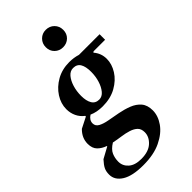

<svg xmlns="http://www.w3.org/2000/svg" viewBox="-297 -765 1081 1081"><g transform="rotate(-45 243.5 -224.0)"><path d="M230 -156Q183 -156 148 -172Q121 -155 121 -129Q121 -107 142 -95.5Q163 -84 196.5 -78Q230 -72 267 -65Q304 -58 337.5 -45Q371 -32 392 -7.5Q413 17 413 59Q413 102 384 143.5Q355 185 298 212.5Q241 240 157 240Q71 240 27 212.5Q-17 185 -17 141Q-17 116 -8.5 98.5Q0 81 22 57L88 21V18Q59 8 39.5 -11.5Q20 -31 20 -67Q20 -114 57 -150L122 -183V-188Q98 -206 85.5 -232.5Q73 -259 73 -290Q73 -334 99 -374.5Q125 -415 170 -440.5Q215 -466 272 -466Q308 -466 340 -456H504V-412H412L406 -407Q435 -374 435 -329Q435 -288 410 -248Q385 -208 338.5 -182Q292 -156 230 -156ZM243 -197Q266 -197 283.5 -218Q301 -239 311 -271.5Q321 -304 321 -340Q321 -382 307.5 -404.5Q294 -427 264 -427Q240 -427 222.5 -406.5Q205 -386 195 -353.5Q185 -321 185 -284Q185 -244 199 -220.5Q213 -197 243 -197ZM71 126Q71 160 97.5 183.5Q124 207 174 207Q232 207 263 178.5Q294 150 294 114Q294 87 279 72.5Q264 58 239 50Q214 42 184.5 38Q155 34 126 28Q92 49 81.5 73.5Q71 98 71 126ZM307 -549Q278 -549 258 -568.5Q238 -588 238 -618Q238 -648 258 -668Q278 -688 307 -688Q337 -688 357 -668Q377 -648 377 -618Q377 -588 357 -568.5Q337 -549 307 -549Z"/></g></svg>

Font: Spectral
Style: Bold Italic
Weight: 700
Italic angle: -10°
Designer: Jean-Baptiste Levee
Foundry: Production Type
Version: Version 2.001